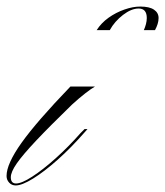

<svg xmlns="http://www.w3.org/2000/svg" viewBox="-99 -557 504 586"><path d="M-51 9Q-63 9 -71 0.5Q-79 -8 -79 -20Q-79 -57 -33 -121.5Q13 -186 116 -293H191Q179 -286 161 -272Q143 -258 121 -238Q52 -171 11 -127.5Q-30 -84 -48 -58Q-66 -32 -66 -16Q-66 3 -50 3Q-33 3 -0.5 -18Q32 -39 71 -74Q110 -109 147 -151L159 -163H168L160 -154Q118 -106 77 -69.5Q36 -33 2 -12Q-32 9 -51 9ZM236 -465H196Q210 -487 232.5 -503Q255 -519 281 -528Q307 -537 329 -537Q357 -537 371 -527.5Q385 -518 385 -502Q385 -493 382 -483.5Q379 -474 374 -465H340Q344 -474 346.5 -483.5Q349 -493 349 -502Q349 -531 324 -531Q302 -531 276.5 -511.5Q251 -492 236 -465Z"/></svg>

Font: Ballet 24pt
Style: Regular
Weight: 400
Designer: Maximiliano R. Sproviero
Foundry: Omnibus-Type
Version: Version 1.100